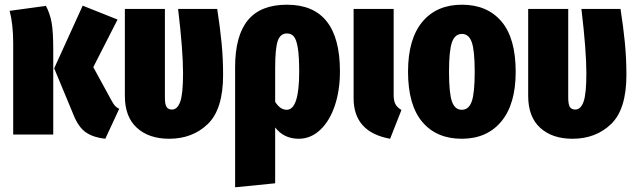

<svg xmlns="http://www.w3.org/2000/svg" viewBox="-20 -571 2702 815"><path d="M376 -286 453 -145Q461 -130 468 -122Q475 -114 486 -109L427 18Q378 13 345.5 -8.5Q313 -30 291 -86L210 -281L331 -547L479 -488ZM206 -361V0H36V-388Q36 -467 21 -525L175 -546Q192 -514 199 -475.5Q206 -437 206 -361Z M927 -253Q927 -107 862 -44.5Q797 18 698 18Q612 18 561 -28.5Q510 -75 510 -164V-533H680V-157Q680 -128 687 -117Q694 -106 710 -106Q733 -106 745 -139Q757 -172 757 -260Q757 -357 736 -533H902Q914 -456 920.5 -389.5Q927 -323 927 -253Z M1423 -268Q1423 -187 1401 -122Q1379 -57 1339 -19.5Q1299 18 1248 18Q1185 18 1148 -30V207L978 224V-286Q978 -419 1032 -485Q1086 -551 1198 -551Q1423 -551 1423 -268ZM1250 -266Q1250 -333 1244 -368.5Q1238 -404 1227 -416.5Q1216 -429 1198 -429Q1170 -429 1159 -397.5Q1148 -366 1148 -282V-139Q1169 -105 1197 -105Q1250 -105 1250 -266Z M1651 -168Q1651 -143 1658.5 -129Q1666 -115 1684 -104L1636 18Q1481 -10 1481 -154V-533H1651Z M2169 -266Q2169 -129 2108 -55.5Q2047 18 1940 18Q1833 18 1772.5 -53.5Q1712 -125 1712 -267Q1712 -405 1772.5 -478Q1833 -551 1941 -551Q2048 -551 2108.5 -480Q2169 -409 2169 -266ZM1886 -267Q1886 -175 1898.5 -140Q1911 -105 1940 -105Q1970 -105 1982.5 -140.5Q1995 -176 1995 -266Q1995 -357 1982.5 -392Q1970 -427 1941 -427Q1911 -427 1898.5 -391.5Q1886 -356 1886 -267Z M2639 -253Q2639 -107 2574 -44.5Q2509 18 2410 18Q2324 18 2273 -28.5Q2222 -75 2222 -164V-533H2392V-157Q2392 -128 2399 -117Q2406 -106 2422 -106Q2445 -106 2457 -139Q2469 -172 2469 -260Q2469 -357 2448 -533H2614Q2626 -456 2632.5 -389.5Q2639 -323 2639 -253Z"/></svg>

Font: Fira Sans Extra Condensed ExtraBold
Style: Regular
Weight: 800
Width: 1
Designer: Carrois Corporate & Edenspiekermann AG
Foundry: Carrois Corporate GbR & Edenspiekermann AG
Version: Version 4.203